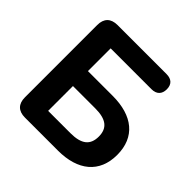

<svg xmlns="http://www.w3.org/2000/svg" viewBox="-178 -870 1034 1034"><g transform="rotate(45 339.0 -352.5)"><path d="M150 0H402C553 0 644 -74 644 -209C644 -345 553 -417 402 -417H213V-590H524C562 -590 583 -611 583 -648C583 -685 562 -705 524 -705H150C100 -705 73 -678 73 -628V-77C73 -27 100 0 150 0ZM383 -114H213V-303H383C466 -303 504 -273 504 -209C504 -144 466 -114 383 -114Z"/></g></svg>

Font: SN Pro
Style: Bold
Weight: 700
Designer: Tobias Whetton
Foundry: Supernotes
Version: Version 1.003;Glyphs 3.3 (3324)